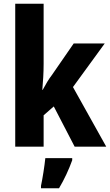

<svg xmlns="http://www.w3.org/2000/svg" viewBox="-20 -780 585 1021"><path d="M212 -440V-760H61V0H212V-167L266 -214L377 0H545L368 -317L537 -549H372L256 -381C238 -358 224 -333 207 -302H205C209 -348 212 -392 212 -440ZM364 72V61H221C217 102 206 171 198 208V221H294C323 172 346 122 364 72Z"/></svg>

Font: Noto Sans Malayalam Condensed ExtraBold
Style: Regular
Weight: 800
Width: 3
Designer: Jelle Bosma - Monotype Design Team
Foundry: Monotype Imaging Inc.
Version: Version 2.104